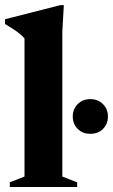

<svg xmlns="http://www.w3.org/2000/svg" viewBox="-24 -744 450 764"><path d="M224 -41.5 283 -18.5V0H15V-18.5L73.5 -41.5V-591Q66 -599.5 55.5 -608.5Q45 -617.5 30.2 -627.2Q15.5 -637 -4 -648.5V-667.5L216 -723.5H230L224 -618.5ZM335.5 -211.5Q304.5 -211.5 285 -231.2Q265.5 -251 265.5 -280.5Q265.5 -309.5 285 -329.5Q304.5 -349.5 335.5 -349.5Q366.5 -349.5 386 -329.5Q405.5 -309.5 405.5 -280.5Q405.5 -251 386 -231.2Q366.5 -211.5 335.5 -211.5Z"/></svg>

Font: Newsreader 36pt
Style: Bold
Weight: 700
Designer: Hugues Gentile
Foundry: Production Type
Version: Version 1.003